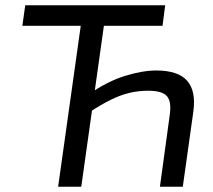

<svg xmlns="http://www.w3.org/2000/svg" viewBox="-20 -710 809 730"><path d="M608 -690 598 -612H65L76 -690ZM386 -690 289 0H201L298 -690ZM574 -442Q657 -442 691.5 -403Q726 -364 715 -285L675 0H588L625 -270Q633 -323 615 -344Q597 -365 544 -365Q506 -365 472.5 -357Q439 -349 403 -331.5Q367 -314 321 -284L318 -352Q389 -401 455.5 -421.5Q522 -442 574 -442Z"/></svg>

Font: Exo 2
Style: Italic
Weight: 400
Italic angle: -8°
Designer: Natanael Gama
Foundry: Natanael Gama
Version: Version 2.010